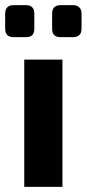

<svg xmlns="http://www.w3.org/2000/svg" viewBox="-29 -724 336 744"><path d="M23 -704C2 -704 -9 -692 -9 -671V-613C-9 -591 2 -580 23 -580H72C94 -580 104 -591 104 -613V-671C104 -692 94 -704 72 -704ZM206 -704C183 -704 173 -692 173 -671V-613C173 -591 183 -580 206 -580H254C275 -580 287 -591 287 -613V-671C287 -692 275 -704 254 -704ZM213 0V-493H65V0Z"/></svg>

Font: SnT
Style: Bold
Weight: 700
Designer: Natanael Gama
Version: Version 1.001;PS 001.001;hotconv 1.0.70;makeotf.lib2.5.58329